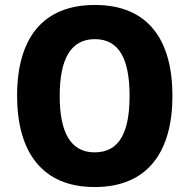

<svg xmlns="http://www.w3.org/2000/svg" viewBox="-20 -745 765 775"><path d="M676 -358C676 -584 578 -725 363 -725C150 -725 49 -587 49 -359C49 -133 149 10 362 10C577 10 676 -133 676 -358ZM221 -358C221 -504 264 -587 363 -587C462 -587 503 -505 503 -358C503 -211 462 -130 362 -130C264 -130 221 -212 221 -358Z"/></svg>

Font: Noto Sans Lao SemiCondensed ExtraBold
Style: Regular
Weight: 800
Width: 4
Designer: Monotype Design Team
Foundry: Monotype Imaging Inc.
Version: Version 2.003